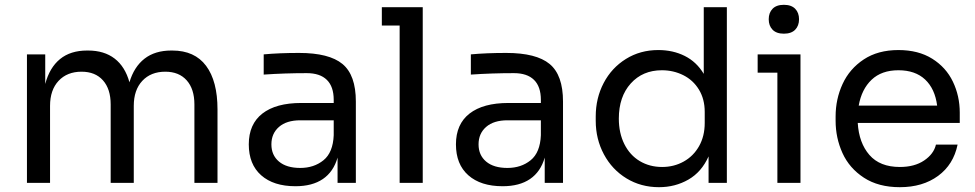

<svg xmlns="http://www.w3.org/2000/svg" viewBox="-20 -760 4053 798"><path d="M92 -534H168V-411Q186 -479 229.5 -514.5Q273 -550 342 -550H346Q413 -550 456.5 -516.5Q500 -483 518 -418Q537 -482 580.5 -516Q624 -550 692 -550H696Q789 -550 836.5 -486.5Q884 -423 884 -305V0H788V-326Q788 -390 756 -426Q724 -462 667 -462Q607 -462 571.5 -424Q536 -386 536 -320V0H440V-326Q440 -390 408 -426Q376 -462 319 -462Q259 -462 223.5 -424Q188 -386 188 -320V0H92Z M1383 -105Q1366 -46 1322 -16Q1278 14 1208 14Q1117 14 1065.5 -31.5Q1014 -77 1014 -160Q1014 -244 1070.5 -288Q1127 -332 1232 -332H1367V-345Q1367 -400 1338.5 -428Q1310 -456 1255 -456Q1164 -456 1076 -450V-534Q1141 -540 1223 -540Q1348 -540 1403.5 -494Q1459 -448 1459 -338V0H1383ZM1228 -62Q1285 -62 1324.5 -94Q1364 -126 1367 -198V-260H1228Q1171 -260 1139.5 -232.5Q1108 -205 1108 -160Q1108 -115 1139.5 -88.5Q1171 -62 1228 -62Z M1641 -654H1567V-730H1737V0H1641Z M2244 -105Q2227 -46 2183 -16Q2139 14 2069 14Q1978 14 1926.5 -31.5Q1875 -77 1875 -160Q1875 -244 1931.5 -288Q1988 -332 2093 -332H2228V-345Q2228 -400 2199.5 -428Q2171 -456 2116 -456Q2025 -456 1937 -450V-534Q2002 -540 2084 -540Q2209 -540 2264.5 -494Q2320 -448 2320 -338V0H2244ZM2089 -62Q2146 -62 2185.5 -94Q2225 -126 2228 -198V-260H2089Q2032 -260 2000.5 -232.5Q1969 -205 1969 -160Q1969 -115 2000.5 -88.5Q2032 -62 2089 -62Z M2456 -258V-276Q2456 -352 2489 -415Q2522 -478 2581.5 -515Q2641 -552 2716 -552Q2777 -552 2826 -527.5Q2875 -503 2905 -453V-730H3001V0H2925V-110Q2896 -45 2841 -13.5Q2786 18 2719 18Q2644 18 2584 -18.5Q2524 -55 2490 -118.5Q2456 -182 2456 -258ZM2909 -249V-295Q2909 -348 2885 -387.5Q2861 -427 2820 -447.5Q2779 -468 2731 -468Q2651 -468 2601.5 -413Q2552 -358 2552 -267Q2552 -207 2575 -161Q2598 -115 2639 -90.5Q2680 -66 2732 -66Q2781 -66 2821.5 -88.5Q2862 -111 2885.5 -152.5Q2909 -194 2909 -249Z M3211 -458H3129V-534H3307V0H3211ZM3175 -680Q3175 -707 3191 -723.5Q3207 -740 3238 -740Q3269 -740 3285 -723.5Q3301 -707 3301 -680Q3301 -653 3285 -636.5Q3269 -620 3238 -620Q3207 -620 3191 -636.5Q3175 -653 3175 -680Z M3453 -258V-276Q3453 -348 3482 -411Q3511 -474 3570 -513Q3629 -552 3714 -552Q3797 -552 3854.5 -516Q3912 -480 3940.5 -420.5Q3969 -361 3969 -292V-249H3545Q3550 -166 3593.5 -116Q3637 -66 3720 -66Q3781 -66 3821 -93Q3861 -120 3870 -159H3960Q3943 -76 3879 -29Q3815 18 3720 18Q3631 18 3570.5 -21.5Q3510 -61 3481.5 -124Q3453 -187 3453 -258ZM3875 -321Q3866 -391 3825 -429.5Q3784 -468 3714 -468Q3644 -468 3602.5 -428.5Q3561 -389 3549 -321Z"/></svg>

Font: Sora-SIA
Style: Regular
Weight: 400
Designer: Jonathan Barnbrook, Julián Moncada
Foundry: Barnbrook Fonts
Version: Version 2.000